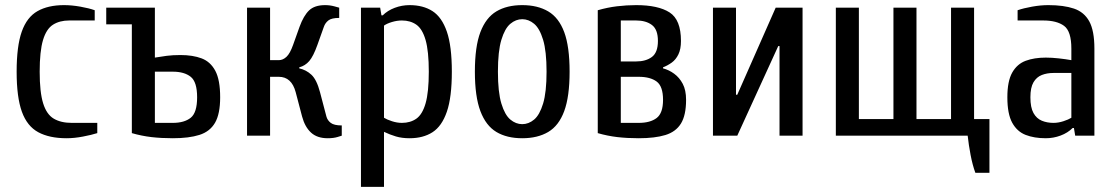

<svg xmlns="http://www.w3.org/2000/svg" viewBox="-20 -530 4360 750"><path d="M240 10Q173 10 129.5 -13.5Q86 -37 65.5 -93.5Q45 -150 45 -250Q45 -350 65 -406.5Q85 -463 126.5 -486.5Q168 -510 230 -510Q260 -510 294 -504Q328 -498 350 -490V-450H250Q213 -450 187 -433.5Q161 -417 148 -373.5Q135 -330 135 -250Q135 -170 148.5 -126.5Q162 -83 190 -66.5Q218 -50 260 -50H360V-10Q338 -3 304 3.5Q270 10 240 10Z M655 10Q610 10 571.5 5.5Q533 1 495 -10V-435H395V-500H585V-305Q608 -309 631.5 -312Q655 -315 685 -315Q733 -315 767.5 -302Q802 -289 821 -253.5Q840 -218 840 -150Q840 -85 820 -50.5Q800 -16 759 -3Q718 10 655 10ZM585 -50H655Q700 -50 725 -70Q750 -90 750 -150Q750 -210 725 -230Q700 -250 655 -250H585Z M1260 10Q1219 10 1195 -12Q1171 -34 1160 -75L1135 -170Q1119 -230 1069 -230H1035V0H945V-500H1035V-295H1069Q1085 -295 1099 -308Q1113 -321 1125 -355L1150 -425Q1166 -469 1187.5 -489.5Q1209 -510 1250 -510Q1269 -510 1287 -505Q1305 -500 1305 -500V-460Q1275 -460 1262.5 -450Q1250 -440 1245 -425L1220 -355Q1204 -310 1188 -291.5Q1172 -273 1149 -267V-263Q1176 -257 1196.5 -238Q1217 -219 1230 -170L1255 -75Q1259 -60 1272 -50Q1285 -40 1315 -40V0Q1315 0 1299 5Q1283 10 1260 10Z M1390 200V-500H1465L1470 -470H1475Q1494 -489 1522 -499.5Q1550 -510 1580 -510Q1633 -510 1669.5 -486.5Q1706 -463 1725.5 -406.5Q1745 -350 1745 -250Q1745 -150 1725.5 -93.5Q1706 -37 1669.5 -13.5Q1633 10 1580 10Q1550 10 1526.5 3Q1503 -4 1480 -15V200ZM1550 -50Q1583 -50 1606.5 -66.5Q1630 -83 1642.5 -126.5Q1655 -170 1655 -250Q1655 -330 1642.5 -373.5Q1630 -417 1606.5 -433.5Q1583 -450 1550 -450Q1531 -450 1511 -444Q1491 -438 1480 -430V-70Q1491 -63 1511 -56.5Q1531 -50 1550 -50Z M2020 10Q1960 10 1919 -14.5Q1878 -39 1856.5 -96Q1835 -153 1835 -250Q1835 -348 1856.5 -404.5Q1878 -461 1919 -485.5Q1960 -510 2020 -510Q2080 -510 2121.5 -485.5Q2163 -461 2184 -404.5Q2205 -348 2205 -250Q2205 -153 2184 -96Q2163 -39 2121.5 -14.5Q2080 10 2020 10ZM2020 -45Q2045 -45 2066.5 -63Q2088 -81 2101.5 -125.5Q2115 -170 2115 -250Q2115 -330 2101.5 -374.5Q2088 -419 2066.5 -437Q2045 -455 2020 -455Q1995 -455 1973.5 -437Q1952 -419 1938.5 -374.5Q1925 -330 1925 -250Q1925 -170 1938.5 -125.5Q1952 -81 1973.5 -63Q1995 -45 2020 -45Z M2475 10Q2430 10 2391.5 5.5Q2353 1 2315 -10V-490Q2353 -501 2390.5 -505.5Q2428 -510 2465 -510Q2551 -510 2595.5 -481.5Q2640 -453 2640 -370Q2640 -338 2630 -317.5Q2620 -297 2604 -285.5Q2588 -274 2570 -267V-263Q2593 -257 2613.5 -242Q2634 -227 2647 -202.5Q2660 -178 2660 -140Q2660 -80 2640 -47.5Q2620 -15 2579 -2.5Q2538 10 2475 10ZM2405 -50H2475Q2520 -50 2545 -69Q2570 -88 2570 -140Q2570 -193 2545 -211.5Q2520 -230 2475 -230H2405ZM2405 -290H2465Q2503 -290 2526.5 -307.5Q2550 -325 2550 -370Q2550 -415 2526.5 -432.5Q2503 -450 2465 -450H2405Z M2765 0V-500H2855V-160H2860L3010 -500H3115V0H3025V-350H3020L2860 0Z M3790 145Q3779 115 3771.5 76Q3764 37 3760 0H3245V-500H3335V-65H3470V-500H3560V-65H3695V-500H3785V-65H3845V145Z M4065 10Q4020 10 3986.5 -3Q3953 -16 3934 -50.5Q3915 -85 3915 -150Q3915 -213 3934 -246.5Q3953 -280 3986.5 -292.5Q4020 -305 4065 -305Q4088 -305 4115.5 -302Q4143 -299 4165 -295V-340Q4165 -408 4136.5 -429Q4108 -450 4055 -450H3955V-490Q3978 -498 4011.5 -504Q4045 -510 4075 -510Q4135 -510 4175 -496.5Q4215 -483 4235 -446.5Q4255 -410 4255 -340V0H4180L4175 -30H4170Q4151 -11 4123 -0.5Q4095 10 4065 10ZM4095 -50Q4114 -50 4134 -56.5Q4154 -63 4165 -70V-245H4095Q4070 -245 4049.5 -237Q4029 -229 4017 -208.5Q4005 -188 4005 -150Q4005 -110 4017 -88.5Q4029 -67 4049.5 -58.5Q4070 -50 4095 -50Z"/></svg>

Font: Cuprum
Style: Regular
Weight: 400
Designer: Jovanny Lemonad
Foundry: Jovanny Lemonad
Version: Version 3.000